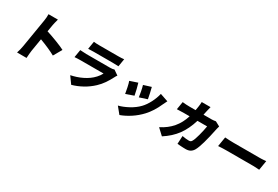

<svg xmlns="http://www.w3.org/2000/svg" viewBox="74 -1939 4631 3202"><g transform="rotate(30 2390.0 -338.0)"><path d="M402.7 -766H583.8Q559.3 -677.9 553.3 -641L531.6 -511Q624.6 -482.2 736.3 -438.7Q848 -395.2 902.7 -366.1L810 -204.9Q694.2 -269.5 503.6 -340.9L463.1 -95.9Q459.9 -76.7 455.8 -30.2Q451.7 16.3 449.9 49H267.8Q291.2 -20.2 304 -95.9L394.2 -641Q405.5 -709.5 402.7 -766Z M1817.5 -517 1909.8 -453.1Q1888.8 -424.7 1881.4 -407Q1841.3 -328.5 1797.4 -264.9Q1753.6 -201.3 1695.3 -146Q1613.6 -69.2 1516.5 -15.8Q1419.4 37.6 1319.2 65L1224.8 -66.1Q1280.2 -77.8 1332.7 -94.8Q1385.3 -111.9 1439.5 -138.1Q1493.6 -164.4 1539.4 -196.9Q1585.2 -229.4 1625.7 -273.4Q1666.2 -317.5 1692.8 -367.9H1257.8Q1191.8 -367.9 1136 -362.9L1160.9 -512.1Q1251.4 -506 1280.9 -506H1735.8Q1788.4 -506 1817.5 -517ZM1263.8 -596.9 1288.4 -746.1Q1328.8 -740.1 1394.5 -740.1H1757.5Q1827.1 -740.1 1871.4 -746.1L1846.9 -596.9Q1766 -600.1 1732.2 -600.1H1371.4Q1308.2 -600.1 1263.8 -596.9Z M2501.4 -577.1Q2510.3 -546.9 2526.1 -474.1Q2541.9 -401.3 2547.6 -366.1L2400.6 -317.8Q2396.7 -355.1 2382.8 -424.2Q2369 -493.3 2356.9 -532ZM2690.3 -551.8 2845.5 -498.9Q2829.9 -470.2 2804.7 -415.8Q2735.1 -256 2631.7 -144.2Q2553.3 -60 2458.1 2.3Q2362.9 64.6 2267.4 99.1L2166.2 -24.9Q2253.2 -46.2 2352.5 -99.6Q2451.7 -153.1 2519.9 -224.1Q2576.7 -283 2623 -372.5Q2669.4 -462 2690.3 -551.8ZM2271 -525.9Q2283.7 -487.9 2300.1 -419.7Q2316.4 -351.6 2324.6 -306.1L2174.7 -252.8Q2168 -299 2152.2 -371.6Q2136.4 -444.2 2123.6 -475.9Z M2942.1 -56.1Q3077.1 -124.3 3162.8 -225.3Q3248.6 -326.3 3292.3 -468H3184.3Q3109.7 -468 3048.7 -464.1L3073.9 -615.1Q3144.9 -606.9 3207.4 -606.9H3327.4L3339.8 -682.9Q3342.7 -700.6 3345.7 -729.8Q3348.7 -758.9 3348.4 -774.9H3518.1Q3509.2 -744.7 3496.4 -685Q3485.8 -633.5 3479.4 -606.9H3632.5Q3668.3 -606.9 3713.8 -615.1L3803.6 -567.1Q3793.7 -538.7 3789.1 -513.8Q3715.6 -151.6 3654.1 -43Q3631 -2.1 3595.5 18.5Q3560 39.1 3506.4 39.1Q3485.8 39.1 3461.8 38.2Q3437.9 37.3 3421.9 36.2Q3405.9 35.2 3381.2 33.4Q3356.5 31.6 3346.6 30.9L3354.4 -123.9Q3428.6 -110.1 3482.2 -110.1Q3505.3 -110.1 3517.4 -117.9Q3529.5 -125.7 3539.8 -144.9Q3561.8 -181.8 3588.4 -281.8Q3615.1 -381.7 3629.3 -468H3443.5Q3388.1 -287.3 3297.9 -165.1Q3207.7 -43 3058.9 52.9Z M3951.7 -275.9 3981.9 -459.2Q4076 -452.1 4146.7 -452.1H4653.8Q4668.7 -452.1 4687.1 -452.9Q4705.6 -453.8 4718 -454.7Q4730.5 -455.6 4748.8 -457.2Q4767 -458.8 4772.7 -459.2L4742.5 -275.9Q4741.5 -275.9 4695.3 -278.9Q4649.1 -282 4625.7 -282H4118.6Q4035.5 -282 3951.7 -275.9Z"/></g></svg>

Font: Karasuma Gothic
Style: Italic
Weight: 900
Italic angle: -9.39999°
Designer: Rasmus Andersson / Ryoko Nishizuka
Foundry: Genbu
Version: Version 1.00